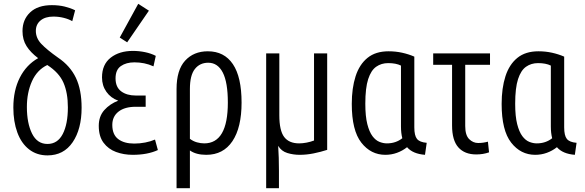

<svg xmlns="http://www.w3.org/2000/svg" viewBox="-20 -802 3067 1007"><path d="M229 13Q173 13 132.5 -18.5Q92 -50 71 -107Q50 -164 50 -238Q50 -328 84 -395Q118 -462 180 -497Q140 -527 119 -560.5Q98 -594 98 -639Q98 -699 138 -737Q178 -775 252 -775Q289 -775 319.5 -767.5Q350 -760 374 -748L359 -691Q340 -702 314 -708.5Q288 -715 260 -715Q217 -715 192.5 -694.5Q168 -674 168 -640Q168 -602 197 -571.5Q226 -541 284 -500Q348 -457 378 -394Q408 -331 408 -237Q408 -125 361 -56Q314 13 229 13ZM229 -47Q282 -47 309 -99Q336 -151 336 -239Q336 -315 313 -368Q290 -421 228 -461Q174 -435 147.5 -375.5Q121 -316 121 -241Q121 -156 148 -101.5Q175 -47 229 -47Z M676 10Q629 10 588.5 -5Q548 -20 523 -53.5Q498 -87 498 -142Q498 -192 527 -224.5Q556 -257 600 -274Q561 -288 538 -320.5Q515 -353 515 -396Q515 -464 560.5 -499.5Q606 -535 677 -535Q709 -535 740.5 -528.5Q772 -522 797 -509L785 -454Q761 -465 736 -470Q711 -475 685 -475Q642 -475 614 -455.5Q586 -436 586 -391Q586 -345 615.5 -323Q645 -301 692 -301H744V-242H692Q634 -242 601.5 -216.5Q569 -191 569 -147Q569 -96 600 -72.5Q631 -49 684 -49Q713 -49 741.5 -54.5Q770 -60 793 -70L808 -15Q754 10 676 10ZM647 -580 608 -605 705 -782 761 -746Z M906 185V-335Q906 -435 951 -484Q996 -533 1070 -533Q1156 -533 1201.5 -465.5Q1247 -398 1247 -264Q1247 -133 1199 -61.5Q1151 10 1062 10Q1008 10 976 -13V185ZM1051 -50Q1175 -50 1175 -264Q1175 -370 1148.5 -421.5Q1122 -473 1072 -473Q1028 -473 1002 -440Q976 -407 976 -335V-74Q993 -61 1013 -55.5Q1033 -50 1051 -50Z M1376 185V-522H1445V-198Q1445 -117 1470.5 -83.5Q1496 -50 1549 -50Q1567 -50 1588 -54Q1609 -58 1627 -65V-522H1696V-16Q1662 -5 1625 2.5Q1588 10 1552 10Q1518 10 1487 0.5Q1456 -9 1439 -37Q1441 -8 1442 26Q1443 60 1443 93V185Z M2001 10Q1925 10 1875 -54Q1825 -118 1825 -257Q1825 -340 1845 -402Q1865 -464 1907.5 -498.5Q1950 -533 2018 -533Q2055 -533 2089 -525.5Q2123 -518 2153 -505V-134Q2153 -91 2167 -73.5Q2181 -56 2218 -53L2209 10Q2145 5 2115 -30Q2091 -11 2062 -0.5Q2033 10 2001 10ZM2009 -50Q2056 -50 2090 -77Q2083 -104 2083 -139V-458Q2057 -471 2016 -471Q1980 -471 1953 -452Q1926 -433 1911 -387Q1896 -341 1896 -258Q1896 -192 1906.5 -151Q1917 -110 1933.5 -88Q1950 -66 1970 -58Q1990 -50 2009 -50Z M2478 8Q2417 8 2384 -29Q2351 -66 2351 -144V-462H2252V-522H2550V-462H2420V-141Q2420 -93 2440.5 -72.5Q2461 -52 2488 -52Q2514 -52 2539 -59L2545 -3Q2514 8 2478 8Z M2787 10Q2711 10 2661 -54Q2611 -118 2611 -257Q2611 -340 2631 -402Q2651 -464 2693.5 -498.5Q2736 -533 2804 -533Q2841 -533 2875 -525.5Q2909 -518 2939 -505V-134Q2939 -91 2953 -73.5Q2967 -56 3004 -53L2995 10Q2931 5 2901 -30Q2877 -11 2848 -0.5Q2819 10 2787 10ZM2795 -50Q2842 -50 2876 -77Q2869 -104 2869 -139V-458Q2843 -471 2802 -471Q2766 -471 2739 -452Q2712 -433 2697 -387Q2682 -341 2682 -258Q2682 -192 2692.5 -151Q2703 -110 2719.5 -88Q2736 -66 2756 -58Q2776 -50 2795 -50Z"/></svg>

Font: Ubuntu Sans Condensed
Style: Regular
Weight: 400
Width: 3
Designer: Dalton Maag Ltd
Foundry: Dalton Maag Ltd
Version: Version 1.006; ttfautohint (v1.8.4.7-5d5b)